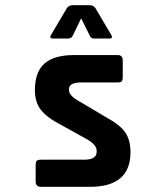

<svg xmlns="http://www.w3.org/2000/svg" viewBox="-20 -723 640 743"><path d="M404 -574H344Q331 -574 327 -586L294 -652L262 -586Q257 -574 244 -574H185Q170 -574 177 -587L239 -692Q247 -703 262 -703H327Q341 -703 349 -692L411 -587Q418 -574 404 -574ZM328 0H138Q118 0 118 -21V-85Q118 -96 122 -100.5Q126 -105 138 -105H305Q354 -105 354 -135V-140Q354 -164 313 -186L214 -241Q163 -267 139 -297Q115 -327 115 -374Q115 -444 152 -477Q189 -510 268 -510H435Q455 -510 455 -489V-424Q455 -413 451 -408.5Q447 -404 435 -404H296Q247 -404 247 -379V-374Q247 -352 290 -329L391 -269Q443 -241 464 -211.5Q485 -182 485 -134Q485 0 328 0Z"/></svg>

Font: RajdhaniMono
Style: Bold
Weight: 700
Monospace: yes
Designer: Satya Rajpurohit, Jyotish Sonowal
Foundry: Indian Type Foundry
Version: Version 1.201;PS 1.0;hotconv 1.0.78;makeotf.lib2.5.61930; tt